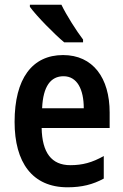

<svg xmlns="http://www.w3.org/2000/svg" viewBox="-20 -786 524 816"><path d="M241 -766H107V-757C135 -718 213 -639 253 -606H333V-618C306 -653 262 -722 241 -766ZM248 -552C117 -552 42 -452 42 -268C42 -96 117 10 267 10C328 10 375 -2 421 -27V-123C372 -95 330 -84 279 -84C199 -84 159 -137 157 -242H446V-308C446 -455 375 -552 248 -552ZM250 -462C308 -462 336 -406 336 -326H159C163 -420 196 -462 250 -462Z"/></svg>

Font: Noto Sans Arabic Cond SemBd
Style: Regular
Weight: 600
Width: 3
Designer: Monotype Design Team, Nadine Chahine, Nizar Qandah and Khaled Hosny
Foundry: Monotype Imaging Inc.
Version: Version 2.012